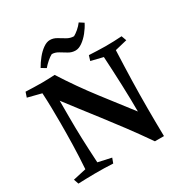

<svg xmlns="http://www.w3.org/2000/svg" viewBox="-196 -1026 1151 1195"><g transform="rotate(-30 379.5 -429.0)"><path d="M241 -660Q323 -531 416 -410.5Q509 -290 601 -171L587 10H575Q513 -79 460 -150Q407 -221 359 -283Q311 -345 263 -407Q215 -469 163 -538Q168 -575 181 -598Q194 -621 210 -635Q226 -649 241 -660ZM241 -660 188 -581Q188 -550 188 -497.5Q188 -445 188 -383Q188 -310 190.5 -235Q193 -160 199 -56L294 -35L281 0Q253 -2 217 -2.5Q181 -3 149 -3Q121 -3 90.5 -2Q60 -1 31 0L19 -35L113 -56Q119 -144 121 -224.5Q123 -305 123 -381Q123 -436 122 -490.5Q121 -545 118 -599L20 -624L32 -660Q62 -659 89.5 -658Q117 -657 148 -657Q169 -657 196 -658Q223 -659 241 -660ZM722 -660 735 -624 648 -603Q643 -487 640.5 -388.5Q638 -290 638 -189Q638 -142 638.5 -93Q639 -44 640 10H583L572 -33Q574 -75 575 -111.5Q576 -148 576 -190Q576 -291 572 -395.5Q568 -500 562 -603L476 -624L487 -660Q517 -659 544.5 -657.5Q572 -656 604 -656Q634 -656 664.5 -657Q695 -658 722 -660ZM220 -721 187 -741Q204 -771 226.5 -799Q249 -827 274.5 -845Q300 -863 323 -863Q348 -863 370.5 -849.5Q393 -836 416.5 -822Q440 -808 466 -808Q481 -816 500 -832Q519 -848 534 -868L565 -848Q550 -818 527.5 -790Q505 -762 479.5 -744Q454 -726 431 -726Q404 -726 381 -740Q358 -754 335.5 -767.5Q313 -781 290 -781Q274 -773 254 -755.5Q234 -738 220 -721Z"/></g></svg>

Font: Ruwudu SemiBold
Style: Regular
Weight: 600
Designer: Becca Hirsbrunner Spalinger
Foundry: SIL International
Version: Version 3.000